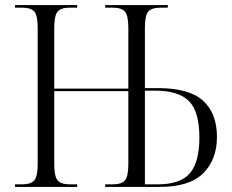

<svg xmlns="http://www.w3.org/2000/svg" viewBox="-20 -734 911 754"><path d="M39 0V-10H65Q102 -10 115 -26Q128 -42 128 -90V-625Q128 -673 115 -688.5Q102 -704 64 -704H39V-714H283V-704H255Q219 -704 206 -688Q193 -672 193 -624V-386H484V-624Q484 -672 471 -688Q458 -704 420 -704H393V-714H639V-704H613Q575 -704 562 -688.5Q549 -673 549 -625V-388H600Q723 -388 777.5 -338.5Q832 -289 832 -196Q832 -108 778.5 -54Q725 0 607 0H393V-10H421Q458 -10 471 -26Q484 -42 484 -90V-376H193V-90Q193 -42 206 -26Q219 -10 255 -10H283V0ZM598 -10Q689 -10 726 -54Q763 -98 763 -194Q763 -296 722 -337Q681 -378 590 -378H549V-10Z"/></svg>

Font: Noto Serif Display SemiCondensed Light
Style: Regular
Weight: 300
Width: 4
Designer: Monotype Design Team
Foundry: Monotype Imaging Inc.
Version: Version 2.009